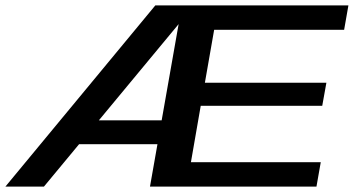

<svg xmlns="http://www.w3.org/2000/svg" viewBox="-32 -695 1328 715"><path d="M-12 0H131.5L657.5 -634.5L665.5 -675H546.5ZM199.5 -158H574L590 -247H248ZM526.5 0H1146.5L1162.5 -91H679L715.5 -301H1168L1183.5 -387H731L765.5 -584H1249.5L1265.5 -675H645.5Z"/></svg>

Font: Anybody Expanded Medium
Style: Italic
Weight: 500
Width: 7
Italic angle: -10°
Version: Version 1.113;gftools[0.9.25]